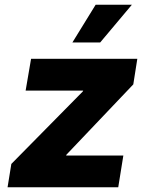

<svg xmlns="http://www.w3.org/2000/svg" viewBox="-20 -795 625 815"><path d="M12.1 0 28.1 -99.1 331.7 -407 333.1 -410.5H88.8L111.9 -545.5H562.9L545.8 -436.8L262.1 -138.5L260.7 -134.9H503.6L481.9 0ZM287.3 -614.7 386 -774.9H539.8L405.2 -614.7Z"/></svg>

Font: Inter P Extra Bold
Style: Italic
Weight: 800
Italic angle: 9.39999°
Designer: Rasmus Andersson
Foundry: rsms
Version: Version 3.018;git-588b23468